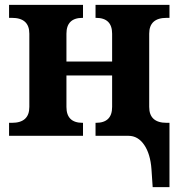

<svg xmlns="http://www.w3.org/2000/svg" viewBox="-20 -556 731 786"><path d="M590.8 -118.2Q590.8 -53.2 662.1 -53.2H673.8V210H605L600.1 137.2Q595.7 74.2 570.3 37.1Q544.9 0 505.9 0H371.1V-53.2H373Q439 -53.2 439 -118.2V-247.1H252V-118.2Q252 -53.2 317.9 -53.2H319.8V0H17.1V-53.2H28.8Q100.1 -53.2 100.1 -118.2V-418Q100.1 -482.9 28.8 -482.9H17.1V-536.1H319.8V-482.9H317.9Q252 -482.9 252 -418V-304.2H439V-418Q439 -482.9 373 -482.9H371.1V-536.1H673.8V-482.9H662.1Q590.8 -482.9 590.8 -418Z"/></svg>

Font: Droid Serif
Style: Bold
Weight: 700
Designer: Monotype Design team
Foundry: Monotype Imaging Inc.
Version: Version 1.03